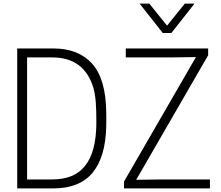

<svg xmlns="http://www.w3.org/2000/svg" viewBox="-20 -1050 1230 1070"><path d="M277 0H76V-780H277Q417 -780 493.5 -695Q570 -610 572 -424Q573 -383 572 -344Q568 -174 495.5 -87Q423 0 277 0ZM271 -50Q331 -50 376.5 -68Q422 -86 453.5 -125Q485 -164 501 -224.5Q517 -285 517 -370Q517 -434 514 -477Q511 -520 501 -559Q450 -730 271 -730H131V-50ZM1150 0H671V-38L1072 -732L931 -730H681V-780H1140V-742L739 -48L882 -50H1150ZM935 -866H887L758 -1030H812L911 -907L1010 -1030H1064Z"/></svg>

Font: Tanohe Sans Light
Style: Regular
Weight: 300
Designer: Village Type and Design LLC & Cristiano Sobral
Foundry: Cooper Hewitt Smithsonian Design Museum
Version: Version 1.00;September 29, 2021;FontCreator 13.0.0.2655 64-b